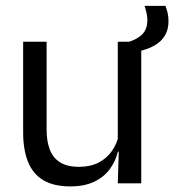

<svg xmlns="http://www.w3.org/2000/svg" viewBox="-20 -632 601 662"><path d="M140.7 -488.2V-184.5Q140.7 -145.8 151.4 -117Q162.1 -88.3 186.6 -72.6Q211.2 -56.8 252.5 -56.8Q291.5 -56.8 319.6 -71.3Q347.7 -85.7 365.4 -110.7Q383.1 -135.6 389.6 -166.8L404.1 -109.3H386.5Q378.8 -76.7 358.8 -49.2Q338.8 -21.8 305.1 -5.6Q271.4 10.7 222.1 10.7Q164.4 10.7 128.6 -11.2Q92.8 -33 76.3 -74.7Q59.8 -116.3 59.8 -175.7V-488.2ZM467 -488.2V0H386.1L389.7 -117.2L386.1 -121.9V-488.2ZM440.9 -451.6 417.4 -485.7Q452.1 -495.2 470.1 -513.4Q488.1 -531.6 488.1 -562Q488.1 -575.6 485.2 -587.9Q482.3 -600.1 478.4 -611.7H550.5Q554.9 -600.2 557.9 -587.4Q561 -574.5 561 -559Q561 -515.9 532.1 -489.2Q503.3 -462.6 440.9 -451.6Z"/></svg>

Font: Anek Latin Medium
Style: Regular
Weight: 500
Designer: Yesha Goshar
Foundry: Ek Type
Version: Version 1.003